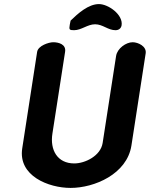

<svg xmlns="http://www.w3.org/2000/svg" viewBox="-20 -914 734 941"><path d="M241 -707C219 -707 167 -690 162 -660L89 -187C68 -52 218 7 326 7C443 7 602 -61 624 -200L694 -653C699 -687 657 -707 630 -707C598 -707 555 -677 549 -640L483 -213C473 -150 397 -113 344 -113C261 -113 224 -179 237 -260L299 -660C305 -697 267 -707 241 -707ZM322 -793C318 -769 319 -766 343 -766C379 -766 409 -795 446 -795C484 -795 509 -766 546 -766C560 -766 573 -773 576 -790C584 -842 511 -894 465 -894C413 -894 362 -848 326 -813C326 -810 322 -796 322 -793Z"/></svg>

Font: Asimov Print
Style: Regular
Weight: 500
Designer: Google
Version: Version 2.000980: 2014